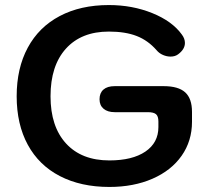

<svg xmlns="http://www.w3.org/2000/svg" viewBox="-20 -730 826 760"><path d="M46 -349Q46 -460 90 -541.5Q134 -623 216.5 -666.5Q299 -710 411 -710Q504 -710 583 -678Q662 -646 700 -593Q712 -577 712 -560Q712 -535 685 -515Q673 -506 655 -506Q640 -506 625 -512.5Q610 -519 600 -531Q566 -570 521 -587.5Q476 -605 411 -605Q302 -605 241 -537.5Q180 -470 180 -349Q180 -229 241.5 -162Q303 -95 413 -95Q504 -95 555.5 -130Q607 -165 607 -227V-249Q607 -270 597.5 -278Q588 -286 565 -286H434Q406 -286 390 -299.5Q374 -313 374 -337Q374 -362 389.5 -375.5Q405 -389 434 -389H628Q686 -389 713 -364.5Q740 -340 740 -287V-248Q740 -172 699 -113.5Q658 -55 583.5 -22.5Q509 10 413 10Q300 10 217 -33Q134 -76 90 -157Q46 -238 46 -349Z"/></svg>

Font: Kodchasan
Style: Bold
Weight: 700
Designer: Katatrad Aksorn Co.,Ltd.
Foundry: Cadson Demak Co.,Ltd.
Version: Version 1.000; ttfautohint (v1.6)